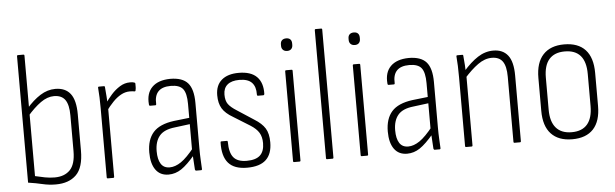

<svg xmlns="http://www.w3.org/2000/svg" viewBox="-46 -840 3217 1004"><g transform="rotate(-5 1562.5 -337.5)"><path d="M211 8Q175 8 141.5 0Q108 -8 67 -14V-677Q67 -683 72 -683H101Q106 -683 106 -677V-45Q131 -39 156.5 -34Q182 -29 208 -29Q260 -29 289 -59Q318 -89 318 -158V-345Q318 -401 299.5 -427Q281 -453 241 -453Q206 -453 171 -428Q136 -403 98 -359L97 -399Q134 -442 172 -466Q210 -490 251 -490Q304 -490 330.5 -455.5Q357 -421 357 -347V-157Q357 -68 318.5 -30Q280 8 211 8Z M484 0Q479 0 479 -6V-368Q479 -399 478 -425.5Q477 -452 475 -475Q474 -482 480 -482H506Q511 -482 511 -476Q513 -453 515 -427Q517 -401 517 -383L518 -370V-6Q518 0 513 0ZM510 -350 509 -390Q524 -413 544.5 -436Q565 -459 590 -474.5Q615 -490 643 -490Q651 -490 656 -489.5Q661 -489 666 -487Q668 -486 669.5 -485Q671 -484 671 -480Q671 -471 671 -463Q671 -455 669 -447Q669 -440 662 -441Q657 -442 651.5 -442.5Q646 -443 638 -443Q614 -443 591.5 -430.5Q569 -418 548.5 -396.5Q528 -375 510 -350Z M948 0Q944 0 942 -6Q941 -28 939 -54Q937 -80 937 -99L936 -109V-351Q936 -407 918 -430Q900 -453 854 -453Q765 -453 770 -365Q770 -359 765 -359H738Q732 -359 732 -367Q727 -425 759 -457Q791 -489 854 -490Q918 -490 946.5 -458Q975 -426 975 -353V-114Q975 -82 976.5 -55Q978 -28 979 -6Q979 0 974 0ZM803 8Q759 8 735.5 -24.5Q712 -57 712 -116Q712 -183 745.5 -221Q779 -259 855 -269L943 -279V-246L857 -235Q800 -229 775.5 -199.5Q751 -170 751 -119Q751 -76 766 -52.5Q781 -29 812 -29Q841 -29 872 -50Q903 -71 945 -124V-85Q902 -34 870.5 -13Q839 8 803 8Z M1215 8Q1148 8 1117 -27.5Q1086 -63 1088 -135Q1088 -141 1092 -141H1122Q1126 -141 1126 -135Q1126 -79 1147 -53.5Q1168 -28 1216 -28Q1264 -28 1286.5 -49Q1309 -70 1309 -113Q1309 -146 1295.5 -168Q1282 -190 1252 -209L1165 -263Q1125 -286 1108.5 -313.5Q1092 -341 1092 -383Q1092 -435 1124 -462.5Q1156 -490 1214 -490Q1278 -490 1309 -458.5Q1340 -427 1338 -368Q1337 -362 1332 -362H1303Q1302 -362 1300.5 -363.5Q1299 -365 1299 -369Q1300 -410 1279.5 -431.5Q1259 -453 1214 -453Q1173 -453 1151.5 -435Q1130 -417 1130 -383Q1130 -351 1143 -333Q1156 -315 1188 -295L1274 -239Q1313 -215 1330 -187.5Q1347 -160 1347 -114Q1347 -53 1314.5 -22.5Q1282 8 1215 8Z M1462 0Q1457 0 1457 -6V-476Q1457 -482 1462 -482H1491Q1496 -482 1496 -476V-6Q1496 0 1491 0ZM1477 -582Q1463 -582 1455 -590Q1447 -598 1447 -611V-619Q1447 -633 1455 -640.5Q1463 -648 1477 -648Q1491 -648 1498.5 -640.5Q1506 -633 1506 -619V-611Q1506 -598 1498.5 -590Q1491 -582 1477 -582Z M1635 0Q1630 0 1630 -6V-677Q1630 -683 1635 -683H1664Q1669 -683 1669 -677V-6Q1669 0 1664 0Z M1817 0Q1812 0 1812 -6V-476Q1812 -482 1817 -482H1846Q1851 -482 1851 -476V-6Q1851 0 1846 0ZM1832 -582Q1818 -582 1810 -590Q1802 -598 1802 -611V-619Q1802 -633 1810 -640.5Q1818 -648 1832 -648Q1846 -648 1853.5 -640.5Q1861 -633 1861 -619V-611Q1861 -598 1853.5 -590Q1846 -582 1832 -582Z M2200 0Q2196 0 2194 -6Q2193 -28 2191 -54Q2189 -80 2189 -99L2188 -109V-351Q2188 -407 2170 -430Q2152 -453 2106 -453Q2017 -453 2022 -365Q2022 -359 2017 -359H1990Q1984 -359 1984 -367Q1979 -425 2011 -457Q2043 -489 2106 -490Q2170 -490 2198.5 -458Q2227 -426 2227 -353V-114Q2227 -82 2228.5 -55Q2230 -28 2231 -6Q2231 0 2226 0ZM2055 8Q2011 8 1987.5 -24.5Q1964 -57 1964 -116Q1964 -183 1997.5 -221Q2031 -259 2107 -269L2195 -279V-246L2109 -235Q2052 -229 2027.5 -199.5Q2003 -170 2003 -119Q2003 -76 2018 -52.5Q2033 -29 2064 -29Q2093 -29 2124 -50Q2155 -71 2197 -124V-85Q2154 -34 2122.5 -13Q2091 8 2055 8Z M2619 0Q2614 0 2614 -6V-347Q2614 -402 2596 -427.5Q2578 -453 2539 -453Q2502 -453 2466 -427Q2430 -401 2392 -358L2391 -395Q2430 -440 2468.5 -465Q2507 -490 2550 -490Q2600 -490 2626.5 -456.5Q2653 -423 2653 -350V-6Q2653 0 2648 0ZM2365 0Q2360 0 2360 -6V-367Q2360 -398 2359 -426Q2358 -454 2356 -475Q2355 -482 2361 -482H2387Q2392 -482 2392 -476Q2394 -457 2396 -427.5Q2398 -398 2398 -380L2399 -372V-6Q2399 0 2394 0Z M2922 8Q2850 8 2811.5 -33Q2773 -74 2773 -154V-327Q2773 -407 2811.5 -448.5Q2850 -490 2922 -490Q2995 -490 3033 -449Q3071 -408 3071 -327V-154Q3071 -74 3033 -33Q2995 8 2922 8ZM2922 -29Q2977 -29 3004.5 -61.5Q3032 -94 3032 -157V-325Q3032 -389 3004.5 -421Q2977 -453 2922 -453Q2868 -453 2840 -421Q2812 -389 2812 -325V-157Q2812 -94 2840 -61.5Q2868 -29 2922 -29Z"/></g></svg>

Font: Sofia Sans Condensed ExtraLight
Style: Regular
Weight: 250
Version: Version 4.100